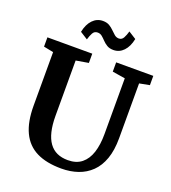

<svg xmlns="http://www.w3.org/2000/svg" viewBox="-169 -1084 1081 1216"><g transform="rotate(20 371.5 -476.5)"><path d="M384.9 8Q284.3 8 217.8 -25.1Q151.2 -58.2 118 -127.9Q84.7 -197.6 84.7 -306.6V-667.3L18.9 -680.5V-743H321.2V-680.5L237 -666.2V-293.9Q237 -233 247.8 -188.2Q258.5 -143.4 279.8 -114Q301.1 -84.6 332.5 -70.3Q363.9 -56.1 405.4 -56.1Q462.4 -56.1 498.3 -85Q534.2 -114 551.2 -166.4Q568.1 -218.9 568.1 -290V-666.7L482.2 -680.5V-743H732.5V-680.5L664.2 -667.3V-298Q664.2 -216.5 643.5 -158.4Q622.9 -100.4 585 -63.6Q547.2 -26.8 496.2 -9.4Q445.2 8 384.9 8ZM438 -810.4Q411.7 -810.4 394.3 -821.1Q376.9 -831.7 364 -845.5Q351.1 -859.2 338.3 -869.9Q325.4 -880.6 308.2 -880.6Q286.4 -880.6 275.9 -861.5Q265.5 -842.4 258.1 -816.3L206.9 -848.7Q217.6 -901.8 246.2 -931.5Q274.8 -961.1 314.7 -961.1Q341.1 -961.1 358.7 -950.6Q376.2 -940.1 389.6 -926.3Q403.1 -912.5 415.9 -901.8Q428.8 -891.1 444.9 -890.7Q466 -890.4 476.5 -909.9Q487 -929.5 494.2 -955.6L545.4 -923.2Q534.7 -869.9 506.3 -840.1Q478 -810.4 438 -810.4Z"/></g></svg>

Font: Merriweather Light
Style: Regular
Weight: 300
Version: Version 2.100